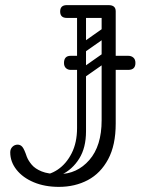

<svg xmlns="http://www.w3.org/2000/svg" viewBox="-20 -720 619 750"><path d="M210 10Q155 10 112 -8Q69 -26 44.5 -57Q20 -88 20 -125Q20 -138 28.5 -146.5Q37 -155 49 -155Q60 -155 67.5 -146Q75 -137 85 -107Q91 -92 104 -76.5Q117 -61 142.5 -50.5Q168 -40 210 -40Q281 -40 329 -95Q377 -150 377 -250V-674Q377 -700 404 -700Q432 -700 432 -676V-237Q432 -153 402.5 -98Q373 -43 323 -16.5Q273 10 210 10ZM241 -650Q215 -650 215 -675Q215 -700 241 -700H404Q430 -700 430 -675Q430 -650 404 -650ZM134 -35Q172 -35 205.5 -57.5Q239 -80 260 -121.5Q281 -163 281 -220V-345H316V-207Q316 -143 289.5 -100.5Q263 -58 219.5 -37Q176 -16 123 -16ZM314 -474Q314 -447 286 -447Q271 -447 269.5 -447Q268 -447 256 -447Q245 -447 237.5 -454Q230 -461 230 -474Q230 -502 256 -502H286Q298 -502 306 -495Q314 -488 314 -474ZM509 -474Q509 -447 481 -447Q466 -447 442.5 -447Q419 -447 407 -447Q396 -447 388.5 -454Q381 -461 381 -474Q381 -502 407 -502H481Q493 -502 501 -495Q509 -488 509 -474ZM406 -508Q411 -501 409.5 -494Q408 -487 403 -483L309 -417Q296 -408 286 -421Q275 -437 289 -446L383 -512Q396 -521 406 -508ZM406 -606Q411 -599 409.5 -592Q408 -585 403 -581L309 -515Q296 -506 286 -519Q275 -535 289 -544L383 -610Q396 -619 406 -606ZM299 -310Q281 -310 281 -328V-660Q281 -676 299 -676Q316 -676 316 -659V-327Q316 -310 299 -310ZM395 -310Q377 -310 377 -328V-660Q377 -676 395 -676Q412 -676 412 -659V-327Q412 -310 395 -310Z"/></svg>

Font: Agu Display
Style: Regular
Weight: 400
Designer: Oluwaseun Badejo
Version: Version 1.103